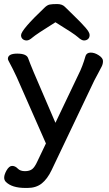

<svg xmlns="http://www.w3.org/2000/svg" viewBox="-20 -755 540 949"><path d="M254 -645Q158 -585 141 -570Q124 -555 112 -555Q100 -555 92 -562Q84 -569 84 -581Q84 -607 200 -717Q213 -730 225.5 -732.5Q238 -735 262.5 -735Q287 -735 300.5 -721.5Q314 -708 348.5 -674.5Q383 -641 403 -618Q423 -595 423 -582Q423 -569 415 -562Q407 -555 395 -555Q383 -555 365 -571.5Q347 -588 254 -645ZM19 -464Q19 -490 65 -490Q111 -490 119 -467.5Q127 -445 147 -397L254 -148L368 -387Q388 -426 403 -479Q409 -495 428.5 -495Q448 -495 468.5 -481.5Q489 -468 489 -453.5Q489 -439 483 -427Q477 -415 466 -394.5Q455 -374 446 -357L235 86Q214 130 186 152Q158 174 116 174H106Q39 174 9 144Q-9 126 12 88Q25 65 40 65Q55 65 67.5 78Q80 91 103 91Q126 91 139 81Q152 71 165 42L207 -46L63 -373Q41 -420 30 -439.5Q19 -459 19 -464Z"/></svg>

Font: LXGW ZhenKai
Style: Regular
Weight: 400
Designer: LXGW / Fontworks Inc.
Foundry: LXGW / Fontworks Inc.
Version: Version 0.800;June 8, 2025